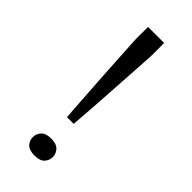

<svg xmlns="http://www.w3.org/2000/svg" viewBox="-210 -668 711 711"><g transform="rotate(45 145.5 -313.0)"><path d="M125.5 -181.2Q125 -184.6 123 -212.6Q121.1 -240.7 118.2 -283.4Q115.2 -326.2 112.3 -373.5Q109.4 -420.9 106.9 -463.6Q104.5 -506.3 102.8 -534.7Q101.1 -563 101.1 -566.4Q101.1 -567.4 101.1 -582.8Q101.1 -598.1 101.3 -613.5Q101.6 -628.9 101.6 -629.9H185.1Q185.5 -628.9 185.5 -613.5Q185.5 -598.1 185.5 -582.8Q185.5 -567.4 185.5 -565.9Q185.5 -562.5 183.8 -534.4Q182.1 -506.3 179.4 -463.6Q176.8 -420.9 173.8 -373.5Q170.9 -326.2 168 -283.4Q165 -240.7 162.8 -212.6Q160.6 -184.6 160.2 -181.2ZM140.6 4.4Q112.3 4.4 100.1 -8.8Q87.9 -22 87.9 -40Q87.9 -57.1 100.1 -70.6Q112.3 -84 140.6 -84Q168 -84 180.4 -70.6Q192.9 -57.1 192.9 -40Q192.9 -22.5 180.9 -9Q168.9 4.4 140.6 4.4Z"/></g></svg>

Font: Kameron
Style: Regular
Weight: 400
Designer: Vernon Adams
Foundry: Vernon Adams
Version: Version 1.100